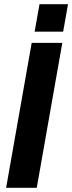

<svg xmlns="http://www.w3.org/2000/svg" viewBox="-20 -889 342 909"><path d="M9 0 130 -686H275L154 0ZM144 -739 167 -869H302L279 -739Z"/></svg>

Font: Archivo VF Beta
Style: Italic
Weight: 400
Italic angle: -10°
Designer: Hector Gatti
Foundry: Omnibus-Type
Version: Version 1.002